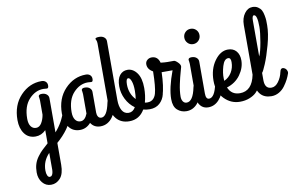

<svg xmlns="http://www.w3.org/2000/svg" viewBox="-102 -890 2377 1506"><g transform="rotate(-10 1086.5 -137.5)"><path d="M95 297Q95 261 104 231.5Q113 202 133.5 174.5Q154 147 170.5 131.5Q187 116 219 87V-18Q183 18 137 18Q80 18 49 -24.5Q18 -67 18 -133Q18 -253 89 -327.5Q160 -402 256 -402Q277 -402 289.5 -390.5Q302 -379 302 -360Q302 -337 289 -337Q285 -337 275 -338Q265 -339 260 -339Q196 -339 145.5 -284.5Q95 -230 95 -130Q95 -91 110.5 -69.5Q126 -48 152 -48Q179 -48 196 -76Q213 -104 219 -141V-254Q219 -265 217 -274.5Q215 -284 215 -286Q215 -303 241 -303Q265 -303 280 -290.5Q295 -278 295 -259V13Q357 -56 383 -146Q392 -176 407 -176Q419 -176 430.5 -162.5Q442 -149 442 -135Q442 -129 441 -125Q418 -47 382 3Q346 53 295 97V270Q295 343 264.5 377.5Q234 412 191 412Q149 412 122 379Q95 346 95 297ZM191 349Q196 349 200.5 347Q205 345 207.5 341Q210 337 212.5 333Q215 329 216 322.5Q217 316 218 311Q219 306 219 299Q219 292 219 288Q219 284 219 277.5Q219 271 219 270V163Q165 219 165 294Q165 318 172 333.5Q179 349 191 349Z M670 -38Q715 -38 737 -146Q743 -176 761 -176Q773 -176 784.5 -162.5Q796 -149 796 -135Q796 -132 795 -128Q788 -100 777.5 -75.5Q767 -51 750 -26Q733 -1 708 13.5Q683 28 652 28Q601 28 575 -13Q539 28 489 28Q432 28 401 -14.5Q370 -57 370 -123Q370 -243 441 -317.5Q512 -392 608 -392Q629 -392 641.5 -380.5Q654 -369 654 -350Q654 -327 641 -327Q637 -327 627 -328Q617 -329 612 -329Q548 -329 497.5 -274.5Q447 -220 447 -120Q447 -81 462.5 -59.5Q478 -38 504 -38Q540 -38 560 -90V-244Q560 -255 558 -264.5Q556 -274 556 -276Q556 -293 582 -293Q606 -293 621 -280.5Q636 -268 636 -249V-84Q636 -65 644.5 -51.5Q653 -38 670 -38Z M850 -255Q850 -313 873.5 -342.5Q897 -372 935 -372Q979 -372 1010 -330Q1041 -288 1041 -209Q1041 -148 1026 -95Q1033 -93 1047 -93Q1078 -93 1096 -113Q1114 -133 1119 -165Q1122 -180 1145 -181Q1173 -182 1177 -157Q1179 -148 1176 -136Q1166 -93 1135 -65Q1104 -37 1055 -37Q1026 -37 1004 -44Q962 28 882 28Q815 28 778 -17.5Q741 -63 741 -139V-616Q741 -633 736 -643Q731 -653 731 -654Q731 -665 763 -665Q787 -665 802 -652.5Q817 -640 817 -621V-153Q817 -101 835 -69.5Q853 -38 888 -38Q922 -38 942 -73Q899 -104 874.5 -153Q850 -202 850 -255ZM912 -259Q912 -186 960 -135Q965 -164 965 -201Q965 -249 954.5 -277.5Q944 -306 930 -306Q912 -306 912 -259Z M1337 28Q1295 28 1264.5 1Q1234 -26 1234 -86Q1234 -173 1284 -307H1208H1197Q1194 -194 1172 -123Q1163 -95 1139 -107Q1116 -118 1115 -141Q1115 -146 1116 -151Q1130 -200 1132 -325Q1089 -349 1089 -389Q1089 -409 1104 -422Q1119 -435 1139 -435Q1188 -435 1202 -382Q1235 -378 1255 -378H1307Q1318 -378 1338 -358Q1358 -338 1355 -322Q1355 -319 1344 -282Q1333 -245 1321.5 -190.5Q1310 -136 1310 -92Q1310 -69 1320.5 -53.5Q1331 -38 1350 -38Q1400 -38 1422 -146Q1428 -176 1446 -176Q1458 -176 1469.5 -162.5Q1481 -149 1481 -135Q1481 -133 1480.5 -131Q1480 -129 1480 -128Q1437 28 1337 28Z M1479 -481Q1454 -481 1436.5 -499Q1419 -517 1419 -542Q1419 -568 1436.5 -585.5Q1454 -603 1479 -603Q1505 -603 1522.5 -585.5Q1540 -568 1540 -542Q1540 -517 1522.5 -499Q1505 -481 1479 -481ZM1502 -338V-84Q1502 -38 1528 -38Q1573 -38 1595 -146Q1602 -184 1627 -174Q1648 -166 1653 -142Q1655 -135 1653 -128Q1610 28 1510 28Q1472 28 1449 1Q1426 -26 1426 -66V-333Q1426 -344 1424 -353.5Q1422 -363 1422 -365Q1422 -382 1448 -382Q1472 -382 1487 -369.5Q1502 -357 1502 -338Z M1829 -291Q1829 -231 1789.5 -176Q1750 -121 1681 -100Q1707 -38 1774 -38Q1871 -38 1896 -164Q1900 -185 1916 -189Q1932 -193 1945.5 -182Q1959 -171 1957 -154Q1955 -133 1948.5 -111.5Q1942 -90 1927.5 -64Q1913 -38 1893 -18.5Q1873 1 1839 14.5Q1805 28 1763 28Q1691 28 1638.5 -26Q1586 -80 1586 -170Q1586 -263 1632.5 -327.5Q1679 -392 1739 -392Q1781 -392 1805 -364.5Q1829 -337 1829 -291ZM1668 -173Q1668 -170 1668.5 -164Q1669 -158 1669 -155Q1707 -172 1729 -208.5Q1751 -245 1751 -290Q1751 -325 1730 -325Q1698 -325 1682 -271Q1666 -217 1668 -173Z M1972 -581V-296Q1987 -326 2000.5 -403.5Q2014 -481 2014 -525Q2014 -621 1987 -621Q1972 -621 1972 -581ZM2114 -145Q2121 -181 2146 -172Q2166 -165 2172 -142Q2174 -134 2172 -127Q2164 -103 2152 -79.5Q2140 -56 2121 -30Q2102 -4 2074 12Q2046 28 2014 28Q1957 28 1926.5 -7.5Q1896 -43 1896 -104V-559Q1896 -614 1922.5 -650.5Q1949 -687 1987 -687Q2012 -687 2030 -675Q2048 -663 2056.5 -647.5Q2065 -632 2070 -606Q2075 -580 2075.5 -565Q2076 -550 2076 -526Q2076 -460 2052 -372.5Q2028 -285 2004.5 -229Q1981 -173 1972 -165V-107Q1972 -38 2025 -38Q2057 -38 2081.5 -72Q2106 -106 2114 -145Z"/></g></svg>

Font: Grand Hotel
Style: Regular
Weight: 400
Designer: Brian J. Bonislawsky & Jim Lyles for Astigmatic (AOETI)
Foundry: Astigmatic (AOETI)
Version: Version 001.000